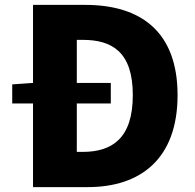

<svg xmlns="http://www.w3.org/2000/svg" viewBox="-20 -765 798 785"><path d="M115 0H339C556 0 706 -117 706 -376C706 -635 556 -745 329 -745H115V-426L30 -420V-342H115ZM294 -144V-342H433V-426H294V-602H318C438 -602 523 -553 523 -376C523 -199 438 -144 318 -144Z"/></svg>

Font: Noto Sans CJK TC Black
Style: Regular
Weight: 900
Designer: Ryoko NISHIZUKA 西塚涼子 (kana, bopomofo & ideographs); Paul D. Hunt (Latin, Greek & Cyrillic); Sandoll Communications 산돌커뮤니
Foundry: Adobe
Version: Version 2.004;hotconv 1.0.118;makeotfexe 2.5.65603